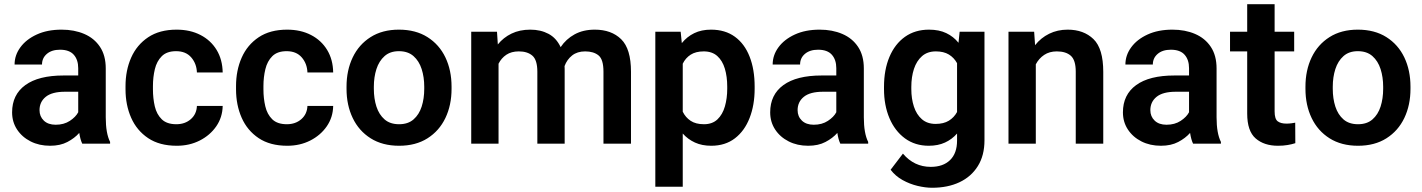

<svg xmlns="http://www.w3.org/2000/svg" viewBox="-20 -678 6711 906"><path d="M368.2 0Q358.9 -19 354 -50.8Q332 -25.9 298.1 -8.1Q264.2 9.8 216.3 9.8Q165 9.8 124.5 -10.7Q84 -31.2 60.5 -66.9Q37.1 -102.5 37.1 -147.9Q37.1 -231 99.4 -276.4Q161.6 -321.8 280.3 -321.8H349.1V-356Q349.1 -396 328.1 -419.7Q307.1 -443.4 263.2 -443.4Q224.1 -443.4 201.2 -423.8Q178.2 -404.3 178.2 -373.5H48.8Q48.8 -417.5 76.2 -454.8Q103.5 -492.2 153.3 -515.1Q203.1 -538.1 270.5 -538.1Q330.6 -538.1 377.7 -517.8Q424.8 -497.6 451.9 -456.8Q479 -416 479 -355V-124.5Q479 -48.8 499.5 -8.3V0ZM242.7 -89.4Q281.7 -89.4 309.6 -107.7Q337.4 -126 349.1 -148.4V-245.1H286.6Q225.6 -245.1 196 -221.2Q166.5 -197.3 166.5 -158.2Q166.5 -128.4 186.8 -108.9Q207 -89.4 242.7 -89.4Z M812 -91.8Q853 -91.8 880.4 -115.7Q907.7 -139.6 909.2 -178.2H1030.8Q1029.8 -124.5 1000.5 -82Q971.2 -39.6 922.6 -14.9Q874 9.8 814 9.8Q732.9 9.8 679.2 -26.1Q625.5 -62 598.9 -122.3Q572.3 -182.6 572.3 -256.3V-272Q572.3 -345.7 598.9 -406Q625.5 -466.3 679.2 -502.2Q732.9 -538.1 813.5 -538.1Q877.4 -538.1 926 -512.9Q974.6 -487.8 1002.2 -442.4Q1029.8 -397 1030.8 -335.9H909.2Q907.7 -377.9 882.3 -407.2Q856.9 -436.5 811 -436.5Q767.1 -436.5 743.4 -412.8Q719.7 -389.2 710.7 -351.6Q701.7 -314 701.7 -272V-256.3Q701.7 -213.9 710.4 -176.3Q719.2 -138.7 743.2 -115.2Q767.1 -91.8 812 -91.8Z M1333.5 -91.8Q1374.5 -91.8 1401.9 -115.7Q1429.2 -139.6 1430.7 -178.2H1552.2Q1551.3 -124.5 1522 -82Q1492.7 -39.6 1444.1 -14.9Q1395.5 9.8 1335.4 9.8Q1254.4 9.8 1200.7 -26.1Q1147 -62 1120.4 -122.3Q1093.8 -182.6 1093.8 -256.3V-272Q1093.8 -345.7 1120.4 -406Q1147 -466.3 1200.7 -502.2Q1254.4 -538.1 1335 -538.1Q1398.9 -538.1 1447.5 -512.9Q1496.1 -487.8 1523.7 -442.4Q1551.3 -397 1552.2 -335.9H1430.7Q1429.2 -377.9 1403.8 -407.2Q1378.4 -436.5 1332.5 -436.5Q1288.6 -436.5 1264.9 -412.8Q1241.2 -389.2 1232.2 -351.6Q1223.1 -314 1223.1 -272V-256.3Q1223.1 -213.9 1231.9 -176.3Q1240.7 -138.7 1264.6 -115.2Q1288.6 -91.8 1333.5 -91.8Z M1615.2 -258.8V-269Q1615.2 -346.2 1644.3 -407Q1673.3 -467.8 1728.8 -502.9Q1784.2 -538.1 1862.3 -538.1Q1941.4 -538.1 1997.1 -502.9Q2052.7 -467.8 2081.8 -407Q2110.8 -346.2 2110.8 -269V-258.8Q2110.8 -182.1 2081.8 -121.3Q2052.7 -60.5 1997.3 -25.4Q1941.9 9.8 1863.3 9.8Q1784.7 9.8 1729 -25.4Q1673.3 -60.5 1644.3 -121.3Q1615.2 -182.1 1615.2 -258.8ZM1744.1 -269V-258.8Q1744.1 -212.9 1756.3 -175Q1768.6 -137.2 1794.7 -114.5Q1820.8 -91.8 1863.3 -91.8Q1905.3 -91.8 1931.4 -114.5Q1957.5 -137.2 1969.7 -175Q1981.9 -212.9 1981.9 -258.8V-269Q1981.9 -314 1969.7 -352.1Q1957.5 -390.1 1931.2 -413.3Q1904.8 -436.5 1862.3 -436.5Q1820.8 -436.5 1794.7 -413.3Q1768.6 -390.1 1756.3 -352.1Q1744.1 -314 1744.1 -269Z M2428.2 -435.5Q2393.1 -435.5 2369.4 -419.7Q2345.7 -403.8 2332.5 -377.4V0H2203.6V-528.3H2325.2L2329.1 -468.3Q2355.5 -501 2393.8 -519.5Q2432.1 -538.1 2482.4 -538.1Q2531.2 -538.1 2568.4 -518.3Q2605.5 -498.5 2625.5 -455.6Q2650.9 -493.7 2691.4 -515.9Q2731.9 -538.1 2786.6 -538.1Q2865.2 -538.1 2911.4 -492.7Q2957.5 -447.3 2957.5 -339.4V0H2827.6V-339.8Q2827.6 -397.5 2804.4 -416.5Q2781.2 -435.5 2741.2 -435.5Q2704.1 -435.5 2679.7 -416.3Q2655.3 -397 2644 -366.2Q2644.5 -359.4 2644.5 -352.5V0H2515.6V-339.4Q2515.6 -395 2492.2 -415.3Q2468.8 -435.5 2428.2 -435.5Z M3541 -269.5V-259.3Q3541 -182.6 3517.3 -121.6Q3493.7 -60.5 3448 -25.4Q3402.3 9.8 3335.9 9.8Q3292.5 9.8 3259.3 -5.4Q3226.1 -20.5 3201.7 -47.9V203.1H3072.3V-528.3H3191.9L3197.3 -474.6Q3221.7 -504.9 3255.9 -521.5Q3290 -538.1 3335 -538.1Q3401.9 -538.1 3447.8 -504.6Q3493.7 -471.2 3517.3 -410.6Q3541 -350.1 3541 -269.5ZM3411.6 -259.3V-269.5Q3411.6 -316.4 3400.4 -354Q3389.2 -391.6 3364.7 -413.6Q3340.3 -435.5 3300.8 -435.5Q3263.2 -435.5 3239 -419.9Q3214.8 -404.3 3201.7 -377.4V-150.9Q3214.8 -124 3239 -107.9Q3263.2 -91.8 3301.8 -91.8Q3341.3 -91.8 3365.5 -114.7Q3389.6 -137.7 3400.6 -175.8Q3411.6 -213.9 3411.6 -259.3Z M3945.3 0Q3936 -19 3931.2 -50.8Q3909.2 -25.9 3875.2 -8.1Q3841.3 9.8 3793.5 9.8Q3742.2 9.8 3701.7 -10.7Q3661.1 -31.2 3637.7 -66.9Q3614.3 -102.5 3614.3 -147.9Q3614.3 -231 3676.5 -276.4Q3738.8 -321.8 3857.4 -321.8H3926.3V-356Q3926.3 -396 3905.3 -419.7Q3884.3 -443.4 3840.3 -443.4Q3801.3 -443.4 3778.3 -423.8Q3755.4 -404.3 3755.4 -373.5H3626Q3626 -417.5 3653.3 -454.8Q3680.7 -492.2 3730.5 -515.1Q3780.3 -538.1 3847.7 -538.1Q3907.7 -538.1 3954.8 -517.8Q4002 -497.6 4029.1 -456.8Q4056.2 -416 4056.2 -355V-124.5Q4056.2 -48.8 4076.7 -8.3V0ZM3819.8 -89.4Q3858.9 -89.4 3886.7 -107.7Q3914.6 -126 3926.3 -148.4V-245.1H3863.8Q3802.7 -245.1 3773.2 -221.2Q3743.7 -197.3 3743.7 -158.2Q3743.7 -128.4 3763.9 -108.9Q3784.2 -89.4 3819.8 -89.4Z M4151.4 -257.8V-268.1Q4151.4 -348.6 4177 -409.4Q4202.6 -470.2 4250.2 -504.2Q4297.9 -538.1 4363.8 -538.1Q4411.1 -538.1 4445.3 -521.7Q4479.5 -505.4 4502.9 -476.1L4508.3 -528.3H4625.5V-16.1Q4625.5 55.7 4594.2 105.7Q4563 155.8 4507.6 181.9Q4452.1 208 4378.4 208Q4346.7 208 4309.8 199.2Q4272.9 190.4 4239 171.6Q4205.1 152.8 4182.6 123L4240.7 46.9Q4293.5 109.4 4372.1 109.4Q4430.2 109.4 4463.1 77.4Q4496.1 45.4 4496.1 -14.6V-47.9Q4472.2 -20.5 4439.2 -5.4Q4406.2 9.8 4362.8 9.8Q4297.9 9.8 4250.2 -25.1Q4202.6 -60.1 4177 -120.6Q4151.4 -181.2 4151.4 -257.8ZM4280.3 -268.1V-257.8Q4280.3 -212.4 4292.5 -175Q4304.7 -137.7 4330.1 -115.5Q4355.5 -93.3 4395 -93.3Q4432.6 -93.3 4457.3 -108.4Q4481.9 -123.5 4496.1 -149.4V-379.9Q4481.9 -405.8 4457.5 -420.7Q4433.1 -435.5 4396 -435.5Q4356.4 -435.5 4330.8 -413.1Q4305.2 -390.6 4292.7 -352.8Q4280.3 -314.9 4280.3 -268.1Z M4966.8 -435.5Q4932.1 -435.5 4907.2 -418.9Q4882.3 -402.3 4867.7 -374.5V0H4738.8V-528.3H4859.9L4864.3 -464.8Q4891.6 -499.5 4930.9 -518.8Q4970.2 -538.1 5018.1 -538.1Q5093.8 -538.1 5139.9 -493.4Q5186 -448.7 5186 -338.9V0H5056.2V-339.8Q5056.2 -394 5033 -414.8Q5009.8 -435.5 4966.8 -435.5Z M5609.9 0Q5600.6 -19 5595.7 -50.8Q5573.7 -25.9 5539.8 -8.1Q5505.9 9.8 5458 9.8Q5406.7 9.8 5366.2 -10.7Q5325.7 -31.2 5302.2 -66.9Q5278.8 -102.5 5278.8 -147.9Q5278.8 -231 5341.1 -276.4Q5403.3 -321.8 5522 -321.8H5590.8V-356Q5590.8 -396 5569.8 -419.7Q5548.8 -443.4 5504.9 -443.4Q5465.8 -443.4 5442.9 -423.8Q5419.9 -404.3 5419.9 -373.5H5290.5Q5290.5 -417.5 5317.9 -454.8Q5345.2 -492.2 5395 -515.1Q5444.8 -538.1 5512.2 -538.1Q5572.3 -538.1 5619.4 -517.8Q5666.5 -497.6 5693.6 -456.8Q5720.7 -416 5720.7 -355V-124.5Q5720.7 -48.8 5741.2 -8.3V0ZM5484.4 -89.4Q5523.4 -89.4 5551.3 -107.7Q5579.1 -126 5590.8 -148.4V-245.1H5528.3Q5467.3 -245.1 5437.7 -221.2Q5408.2 -197.3 5408.2 -158.2Q5408.2 -128.4 5428.5 -108.9Q5448.7 -89.4 5484.4 -89.4Z M6086.9 -528.3V-435.5H5994.6V-152.3Q5994.6 -116.7 6009 -105.7Q6023.4 -94.7 6050.3 -94.7Q6063 -94.7 6073.7 -96.2Q6084.5 -97.7 6091.8 -99.1L6092.3 -2.4Q6076.2 2.9 6055.9 6.3Q6035.6 9.8 6010.3 9.8Q5944.8 9.8 5905 -24.9Q5865.2 -59.6 5865.2 -142.1V-435.5H5784.2V-528.3H5865.2V-658.2H5994.6V-528.3Z M6140.1 -258.8V-269Q6140.1 -346.2 6169.2 -407Q6198.2 -467.8 6253.7 -502.9Q6309.1 -538.1 6387.2 -538.1Q6466.3 -538.1 6522 -502.9Q6577.6 -467.8 6606.7 -407Q6635.7 -346.2 6635.7 -269V-258.8Q6635.7 -182.1 6606.7 -121.3Q6577.6 -60.5 6522.2 -25.4Q6466.8 9.8 6388.2 9.8Q6309.6 9.8 6253.9 -25.4Q6198.2 -60.5 6169.2 -121.3Q6140.1 -182.1 6140.1 -258.8ZM6269 -269V-258.8Q6269 -212.9 6281.2 -175Q6293.5 -137.2 6319.6 -114.5Q6345.7 -91.8 6388.2 -91.8Q6430.2 -91.8 6456.3 -114.5Q6482.4 -137.2 6494.6 -175Q6506.8 -212.9 6506.8 -258.8V-269Q6506.8 -314 6494.6 -352.1Q6482.4 -390.1 6456.1 -413.3Q6429.7 -436.5 6387.2 -436.5Q6345.7 -436.5 6319.6 -413.3Q6293.5 -390.1 6281.2 -352.1Q6269 -314 6269 -269Z"/></svg>

Font: Vazirmatn RD UI SemiBold
Style: Regular
Weight: 600
Designer: Saber Rastikerdar
Foundry: Saber Rastikerdar
Version: Version 33.003